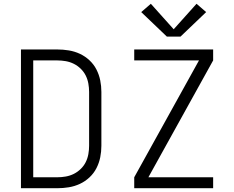

<svg xmlns="http://www.w3.org/2000/svg" viewBox="-20 -997 1240 1017"><path d="M91 0V-735H283Q314 -735 344.5 -730Q375 -725 403 -712Q431 -699 454 -677.5Q477 -656 491 -628.5Q505 -601 511 -571Q517 -541 517 -510V-225Q517 -194 511 -164Q505 -134 491 -106.5Q477 -79 454 -57.5Q431 -36 403 -23Q375 -10 344.5 -5Q314 0 283 0ZM156 -58H283Q306 -58 328.5 -62Q351 -66 371 -76Q391 -86 407.5 -102Q424 -118 434 -138Q444 -158 448 -180.5Q452 -203 452 -225V-510Q452 -532 448 -554.5Q444 -577 434 -597Q424 -617 407.5 -633Q391 -649 371 -659Q351 -669 328.5 -673Q306 -677 283 -677H156ZM691 0V-58L1034 -677H691V-735H1109V-677L766 -58H1109V0ZM936 -803H864L728 -933L779 -977L900 -842L1021 -977L1072 -933Z"/></svg>

Font: Iosevka Aile Custom Light
Style: Regular
Weight: 300
Designer: Belleve Invis
Foundry: Belleve Invis
Version: Version 17.0.2; ttfautohint (v1.8.3)